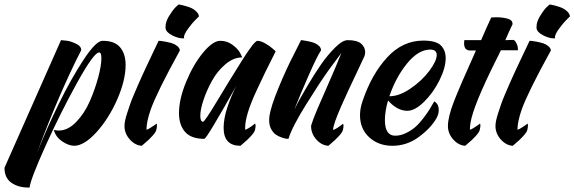

<svg xmlns="http://www.w3.org/2000/svg" viewBox="-206 -619 2561 856"><path d="M66 -440Q76 -439 91.5 -437.5Q107 -436 132 -424.5Q157 -413 156 -395Q60 -208 -41 62Q3 -48 57 -158Q111 -268 166.5 -352.5Q222 -437 251 -437Q252 -437 253 -437Q305 -437 329.5 -408Q354 -379 354 -329Q354 -261 316.5 -175.5Q279 -90 224 -29.5Q169 31 124 31Q98 30 70 10.5Q42 -9 34 -40Q45 -37 56 -37Q97 -37 134 -75.5Q171 -114 194.5 -168Q218 -222 232 -274.5Q246 -327 246 -359Q246 -386 236 -385Q213 -386 138 -250.5Q63 -115 -3.5 32.5Q-70 180 -74 217Q-77 217 -81 217Q-125 217 -155.5 195.5Q-186 174 -186 129Z M501 -437Q505 -437 511 -436.5Q517 -436 533 -433Q549 -430 561.5 -426Q574 -422 584.5 -413.5Q595 -405 596 -394Q494 -209 466 -131Q447 -76 447 -41Q447 -41 448 -41Q451 -41 462 -47.5Q473 -54 483 -61L492 -68Q496 -63 491 -40Q489 -30 472.5 -12Q456 6 441 18L426 31Q396 29 372.5 2.5Q349 -24 349 -57Q349 -68 352 -82.5Q355 -97 361.5 -116.5Q368 -136 374 -154Q380 -172 391.5 -198.5Q403 -225 411 -244Q419 -263 433.5 -294Q448 -325 456 -342Q464 -359 479.5 -391.5Q495 -424 501 -437ZM590 -599Q594 -599 600 -597.5Q606 -596 621.5 -592Q637 -588 648.5 -582.5Q660 -577 670 -567Q680 -557 681 -546Q674 -539 662.5 -527.5Q651 -516 632.5 -491Q614 -466 614 -452Q614 -450 615 -448Q612 -448 609 -448Q588 -448 561.5 -461.5Q535 -475 532 -493Q532 -496 532 -500Q532 -521 546.5 -545.5Q561 -570 575 -585Z M777 -437Q807 -437 831.5 -418.5Q856 -400 865 -382L874 -363Q874 -363 873 -363Q835 -363 799 -332.5Q763 -302 739.5 -259.5Q716 -217 701.5 -174Q687 -131 687 -103Q687 -77 699 -76Q707 -77 761 -167Q815 -257 871.5 -347Q928 -437 942 -437Q956 -437 976.5 -425.5Q997 -414 1010 -402L1023 -390Q991 -326 978 -300Q965 -274 937.5 -214.5Q910 -155 898.5 -115.5Q887 -76 887 -51Q887 -46 887 -42Q887 -41 888 -41Q891 -41 902 -47.5Q913 -54 922 -61L931 -68Q936 -63 931 -40Q929 -30 912.5 -12Q896 6 881 18L866 31Q791 31 791 -49Q791 -92 809 -144.5Q827 -197 848 -237Q715 0 705 0Q646 0 619 -31Q592 -62 592 -115Q592 -177 624 -254.5Q656 -332 699.5 -384.5Q743 -437 776 -437Q777 -437 777 -437Z M1344 -440Q1387 -440 1404.5 -424Q1422 -408 1422 -387Q1422 -377 1419 -369Q1409 -347 1387 -300.5Q1365 -254 1348.5 -219Q1332 -184 1315 -145Q1298 -106 1288.5 -79Q1279 -52 1279 -40Q1279 -40 1280 -40Q1283 -40 1294 -46.5Q1305 -53 1314 -60L1323 -67Q1328 -63 1323 -40Q1321 -30 1304.5 -12Q1288 6 1273 18L1258 31Q1227 29 1203.5 2Q1180 -25 1181 -59Q1189 -86 1208.5 -132Q1228 -178 1260 -250Q1292 -322 1316 -383Q1293 -353 1259 -306Q1225 -259 1160.5 -156Q1096 -53 1080 0Q1076 0 1070.5 -0.5Q1065 -1 1050 -6Q1035 -11 1023.5 -19Q1012 -27 1003 -43.5Q994 -60 994 -83Q994 -91 995 -100Q1001 -143 1036 -228Q1071 -313 1104 -376L1136 -440Q1140 -440 1146 -439Q1152 -438 1168 -435Q1184 -432 1195.5 -427.5Q1207 -423 1216.5 -414Q1226 -405 1225 -394Q1209 -371 1171 -285Q1133 -199 1106 -130Q1112 -143 1123 -163.5Q1134 -184 1165.5 -237.5Q1197 -291 1225.5 -332Q1254 -373 1287.5 -406.5Q1321 -440 1344 -440Z M1524 -171Q1510 -122 1510 -84Q1510 -14 1556 -14Q1580 -14 1604.5 -26Q1629 -38 1646.5 -53.5Q1664 -69 1682.5 -93.5Q1701 -118 1709.5 -132Q1718 -146 1730 -167Q1750 -156 1750 -128Q1750 -110 1740 -92Q1715 -48 1661.5 -8.5Q1608 31 1543 31Q1482 31 1440.5 -6.5Q1399 -44 1399 -106Q1399 -136 1411 -170Q1451 -288 1520 -363Q1589 -438 1681 -438Q1738 -438 1759.5 -416.5Q1781 -395 1781 -360Q1781 -317 1753.5 -261.5Q1726 -206 1685 -165.5Q1644 -125 1610 -125Q1565 -125 1524 -171ZM1530 -190Q1531 -190 1532 -190Q1574 -190 1624.5 -224.5Q1675 -259 1708 -303Q1741 -347 1741 -374Q1741 -398 1712 -398Q1712 -398 1711 -398Q1658 -397 1608 -335Q1558 -273 1530 -190Z M2006 -542Q2036 -542 2058 -535.5Q2080 -529 2079 -511Q2072 -497 2062 -474.5Q2052 -452 2047 -440L2081 -441Q2081 -441 2082 -441Q2089 -441 2096.5 -426Q2104 -411 2103 -395H2027Q2020 -379 2001 -342Q1906 -151 1892 -74Q1889 -56 1889 -41Q1889 -41 1890 -41Q1893 -41 1904 -47.5Q1915 -54 1924.5 -61Q1934 -68 1934 -68Q1938 -63 1933 -40Q1931 -30 1914.5 -12Q1898 6 1883 18L1868 31Q1838 29 1814.5 2.5Q1791 -24 1791 -57Q1791 -97 1817 -164.5Q1843 -232 1916 -394Q1912 -394 1903.5 -394Q1895 -394 1888 -394L1881 -395Q1871 -398 1867 -406Q1863 -414 1863 -425Q1863 -429 1864 -440H1939Q1963 -496 1984 -541Q1993 -542 2006 -542Z M2155 -437Q2159 -437 2165 -436.5Q2171 -436 2187 -433Q2203 -430 2215.5 -426Q2228 -422 2238.5 -413.5Q2249 -405 2250 -394Q2148 -209 2120 -131Q2101 -76 2101 -41Q2101 -41 2102 -41Q2105 -41 2116 -47.5Q2127 -54 2137 -61L2146 -68Q2150 -63 2145 -40Q2143 -30 2126.5 -12Q2110 6 2095 18L2080 31Q2050 29 2026.5 2.5Q2003 -24 2003 -57Q2003 -68 2006 -82.5Q2009 -97 2015.5 -116.5Q2022 -136 2028 -154Q2034 -172 2045.5 -198.5Q2057 -225 2065 -244Q2073 -263 2087.5 -294Q2102 -325 2110 -342Q2118 -359 2133.5 -391.5Q2149 -424 2155 -437ZM2244 -599Q2248 -599 2254 -597.5Q2260 -596 2275.5 -592Q2291 -588 2302.5 -582.5Q2314 -577 2324 -567Q2334 -557 2335 -546Q2328 -539 2316.5 -527.5Q2305 -516 2286.5 -491Q2268 -466 2268 -452Q2268 -450 2269 -448Q2266 -448 2263 -448Q2242 -448 2215.5 -461.5Q2189 -475 2186 -493Q2186 -496 2186 -500Q2186 -521 2200.5 -545.5Q2215 -570 2229 -585Z"/></svg>

Font: Vervelle
Style: Script
Weight: 400
Monospace: yes
Designer: Nur Solikh
Foundry: Astageni Type
Version: Version 1.0